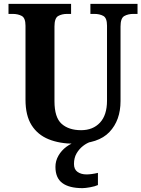

<svg xmlns="http://www.w3.org/2000/svg" viewBox="-20 -734 732 994"><path d="M365 10Q289 10 232 -13Q175 -36 143.5 -86Q112 -136 112 -218V-601Q112 -641 92.5 -651.5Q73 -662 45 -662H24V-714H348V-662H328Q300 -662 281 -651Q262 -640 262 -597V-210Q262 -126 299 -93Q336 -60 400 -60Q461 -60 497.5 -99Q534 -138 534 -213V-601Q534 -641 515 -651.5Q496 -662 468 -662H448V-714H692V-662H671Q643 -662 623.5 -651Q604 -640 604 -597V-211Q604 -111 546.5 -50.5Q489 10 365 10ZM407 240Q338 240 302.5 213.5Q267 187 267 130Q267 99 282.5 72Q298 45 323.5 26Q349 7 377 0H450Q430 6 410 21.5Q390 37 376.5 60Q363 83 363 115Q363 143 381.5 156Q400 169 428 169Q440 169 455 167Q470 165 487 161V224Q472 231 446.5 235.5Q421 240 407 240Z"/></svg>

Font: Noto Serif Lao SemiCondensed
Style: Bold
Weight: 700
Width: 4
Designer: Monotype Design Team
Foundry: Monotype Imaging Inc.
Version: Version 2.003; ttfautohint (v1.8.4.7-5d5b)